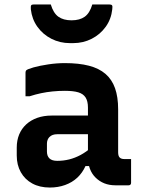

<svg xmlns="http://www.w3.org/2000/svg" viewBox="-20 -831 640 861"><path d="M509.8 -340.5Q509.8 -316.3 509.8 -292.5Q509.8 -268.6 509.8 -244.2Q509.8 -219.8 509.8 -195.5Q509.8 -171.2 509.8 -147.8Q509.8 -139.9 511.5 -134Q513.2 -128 516.8 -124.5Q520.2 -121 525.4 -119.4Q530.5 -117.7 538.3 -117.7Q541.1 -117.7 543.6 -117.7Q546.1 -117.7 549 -117.7H567.8Q567.8 -90.8 567.8 -64.4Q567.8 -37.9 567.8 -11Q567.8 -5.9 564.8 -2.9Q561.8 0 556.8 0Q551.8 0 532.3 0Q512.8 0 497.8 0Q470.2 0 448 -8.8Q425.8 -17.7 408.9 -34.3Q391.9 -50.9 383.2 -74.1Q374.4 -97.3 374.4 -126Q374.4 -157.2 374.4 -189.1Q374.4 -221 374.4 -252.2Q374.4 -269 374.4 -284.7Q374.4 -300.3 374.4 -316.3Q374.4 -332.3 374.4 -348.3Q374.4 -377.1 364 -393.6Q353.6 -410.1 331.3 -416.9Q308.9 -423.7 270.9 -423.7Q242.7 -423.7 216.1 -421Q189.5 -418.4 164.4 -413.1Q139.4 -407.8 113.2 -399.4H94.4Q94.4 -425.6 94.4 -452.9Q94.4 -480.3 94.4 -505.7Q94.4 -509.5 95.4 -511.9Q96.4 -514.4 97.4 -515.4Q103.2 -521.2 130.7 -528.9Q158.1 -536.5 195.9 -542.2Q233.8 -548 270.9 -548Q333.8 -548 378.8 -536.3Q423.8 -524.7 452.8 -499.8Q481.8 -475 495.8 -435.6Q509.8 -396.2 509.8 -340.5ZM190.5 -151.6Q190.5 -131.3 201.8 -120.5Q213.1 -109.7 236.9 -109.7Q264.2 -109.7 290.2 -116.1Q316.1 -122.5 341.5 -136.1Q366.8 -149.7 392.5 -172V-86.4H363.4Q349.5 -55.6 326.5 -34.1Q303.5 -12.7 272 -1.4Q240.6 10 203.6 10Q158 10 124.7 -8.2Q91.4 -26.4 73.3 -58.8Q55.1 -91.1 55.1 -133.6V-169.2Q55.1 -201.5 66 -228Q77 -254.4 97.5 -273.2Q118 -292.1 147 -302.5Q176 -312.8 212.1 -312.8Q247 -312.8 280.3 -312.8Q313.5 -312.8 344 -312.8Q374.6 -312.8 402.3 -312.8Q411.2 -312.8 415.5 -297Q419.9 -281.2 420.9 -261.7Q421.9 -242.2 421.9 -229.1Q390.1 -229.1 360 -229.1Q329.9 -229.1 299.4 -229.1Q268.9 -229.1 236.9 -229.1Q225.1 -229.1 216.6 -226Q208 -222.9 201.7 -216.6Q196.5 -211.4 193.5 -203.8Q190.5 -196.2 190.5 -187ZM300.9 -739.9Q337.7 -739.9 360.1 -756.1Q382.5 -772.3 394 -811.1Q413.1 -811.1 431.7 -811.1Q450.3 -811.1 469.4 -811.1Q479.4 -811.1 482.4 -807.1Q485.4 -803.1 483.4 -789.1Q478.6 -745 454 -710.8Q429.4 -676.6 391.3 -657.1Q353.2 -637.6 307.9 -637.6H293.9Q248.6 -637.6 210.5 -657.1Q172.3 -676.6 147.8 -710.8Q123.3 -745 118.3 -789.1Q117.3 -803.1 119.8 -807.1Q122.3 -811.1 132.3 -811.1Q151.4 -811.1 170 -811.1Q188.6 -811.1 207.7 -811.1Q219.3 -772.3 241.7 -756.1Q264.1 -739.9 300.9 -739.9Z"/></svg>

Font: Recursive Sans Linear Light
Style: Regular
Weight: 300
Version: Version 1.085